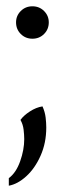

<svg xmlns="http://www.w3.org/2000/svg" viewBox="-20 -437 220 610"><path d="M115 -99Q123 -81 125 -63.5Q127 -46 127 -32Q127 17 109 57.5Q91 98 63.5 123Q36 148 8 153V129Q31 112 44 75.5Q57 39 57 5Q57 -8 55 -25Q53 -42 45 -56Q55 -70 75 -83Q95 -96 115 -99ZM83 -314Q61 -314 46 -329Q31 -344 31 -366Q31 -387 46 -402Q61 -417 83 -417Q105 -417 120 -402Q135 -387 135 -366Q135 -344 120 -329Q105 -314 83 -314Z"/></svg>

Font: Bona Nova SC
Style: Regular
Weight: 400
Designer: Mateusz Machalski
Foundry: Capitalics
Version: Version 4.001; ttfautohint (v1.8.4.7-5d5b)